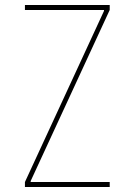

<svg xmlns="http://www.w3.org/2000/svg" viewBox="-20 -750 540 770"><path d="M80 0V-20L397 -706V-710H80V-730H420V-710L103 -24V-20H420V0Z"/></svg>

Font: M PLUS Code Latin Thin
Style: Regular
Weight: 250
Designer: Coji Morishita
Foundry: UNDERFOREST DESIGN
Version: Version 1.002; ttfautohint (v1.8.3)